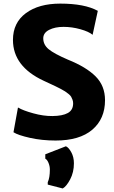

<svg xmlns="http://www.w3.org/2000/svg" viewBox="-20 -771 629 1064"><path d="M327.6 273.4 244.6 252V238.8Q256.3 214.4 256.3 168.5Q256.3 149.9 248.8 131.6Q241.2 113.3 231 108.4V84L345.2 39.6Q360.8 46.4 375.2 73Q389.6 99.6 389.6 133.8Q389.6 183.6 368.9 222.9Q348.1 262.2 327.6 273.4ZM288.1 7.8Q211.9 7.8 145.8 -7.1Q79.6 -22 54.7 -38.1L79.6 -175.3Q107.4 -158.7 164.1 -143.1Q220.7 -127.4 270.5 -127.9Q326.7 -128.4 356 -144.8Q385.3 -161.1 385.3 -198.2Q385.3 -209 381.8 -218.3Q378.4 -227.5 374.3 -234.9Q370.1 -242.2 359.4 -250.7Q348.6 -259.3 340.6 -264.6Q332.5 -270 314.7 -279.3Q296.9 -288.6 285.6 -293.9Q274.4 -299.3 250 -310.5Q231.9 -318.8 222.7 -323.2Q51.8 -402.3 51.8 -549.8Q51.8 -645 123.3 -698Q194.8 -751 314 -751Q448.7 -751 522 -710.9L493.2 -578.1Q472.7 -595.7 425.8 -608.9Q378.9 -622.1 332 -622.1Q284.7 -622.1 252.2 -605.5Q219.7 -588.9 219.7 -558.6Q219.7 -522.9 250 -498Q280.3 -473.1 356.4 -440.4Q457.5 -399.9 509.8 -347.7Q562 -295.4 562 -215.8Q562 -112.3 491.5 -52.2Q420.9 7.8 288.1 7.8Z"/></svg>

Font: HaufeMerriweatherSans
Style: Bold
Weight: 700
Designer: Eben Sorkin
Foundry: Eben Sorkin
Version: Version 1.56